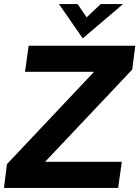

<svg xmlns="http://www.w3.org/2000/svg" viewBox="-28 -921 684 941"><path d="M-8.5 0H551L569 -128H193L620 -580L635 -697H112.5L94.5 -569H433L6 -116.5ZM261 -901 377.5 -733 575 -901H465.5L396.5 -836L352.5 -901Z"/></svg>

Font: HK Grotesk ExtraBold
Style: Italic
Weight: 800
Italic angle: -16°
Designer: Alfredo Marco Pradil
Foundry: Hanken Design Co.
Version: Version 3.001;FEAKit 1.0